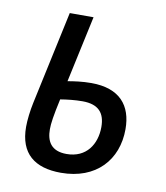

<svg xmlns="http://www.w3.org/2000/svg" viewBox="-67 -593 570 660"><g transform="rotate(10 217.5 -263.0)"><path d="M189 10C312 10 382 -69 382 -176C382 -258 339 -312 239 -312C208 -312 180 -308 157 -304L207 -536H124L54 -210C48 -182 44 -149 44 -125C44 -32 97 10 189 10ZM197 -57C142 -57 126 -90 126 -131C126 -151 130 -179 143 -238C167 -242 194 -245 220 -245C276 -245 299 -218 299 -169C299 -109 266 -57 197 -57Z"/></g></svg>

Font: Noto Sans Display SemiCondensed
Style: Italic
Weight: 400
Width: 4
Italic angle: -12°
Designer: Monotype Design Team
Foundry: Monotype Imaging Inc.
Version: Version 1.900